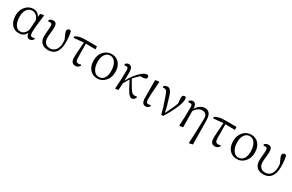

<svg xmlns="http://www.w3.org/2000/svg" viewBox="185 -1985 5543 3648"><g transform="rotate(30 2956.0 -161.0)"><path d="M262 14Q168 14 110 -53Q47 -125 47 -254Q47 -379 123 -457Q191 -528 282 -528Q383 -528 429 -434L436 -507L503 -523L516 -514Q479 -239 479 -132Q479 -84 492 -65Q503 -48 529 -48Q554 -48 576 -60L585 -37Q553 14 501 14Q437 14 425 -84Q376 14 262 14ZM276 -28Q331 -28 371 -73Q413 -119 416 -191L425 -363Q406 -423 367.5 -455Q329 -487 279 -487Q207 -487 165 -425Q125 -366 125 -273Q125 -155 168 -89Q208 -28 276 -28Z M907 14Q818 14 767 -33Q713 -83 713 -179Q713 -225 721 -303Q727 -363 727 -391Q727 -434 718 -449Q709 -465 679 -465Q665 -465 643 -461L633 -486Q666 -525 718 -525Q764 -525 782 -496Q799 -468 799 -400Q799 -367 791 -306Q782 -234 782 -187Q782 -112 820 -72Q857 -33 922 -33Q996 -33 1041 -88Q1088 -145 1088 -247Q1088 -275 1085 -314Q1047 -393 1035 -427Q1024 -457 1024 -478Q1024 -501 1037.5 -514.5Q1051 -528 1072 -528Q1095 -528 1107 -515Q1132 -416 1132 -277Q1132 -129 1069 -54Q1011 14 907 14Z M1510 14Q1457 14 1432.5 -17.5Q1408 -49 1408 -117Q1408 -204 1426 -416Q1428 -440 1429 -451L1216 -432L1211 -461Q1253 -492 1306 -503Q1354 -514 1438 -514H1680L1684 -449L1472 -453L1476 -142Q1477 -91 1494 -70Q1509 -51 1541 -51Q1561 -51 1593 -63L1601 -41Q1565 14 1510 14Z M1987 14Q1890 14 1827 -53Q1759 -125 1759 -254Q1759 -379 1835 -457Q1905 -528 2001 -528Q2099 -528 2162 -460Q2228 -387 2228 -264Q2228 -136 2152 -58Q2083 14 1987 14ZM1999 -26Q2071 -26 2112 -87Q2149 -144 2149 -234Q2149 -352 2105 -421Q2061 -489 1989 -489Q1918 -489 1877 -427Q1837 -369 1837 -278Q1837 -158 1885 -89Q1929 -26 1999 -26Z M2742 14Q2703 14 2663 -41Q2621 -99 2532 -277Q2525 -265 2510 -242Q2477 -189 2458 -154Q2456 -125 2452 -66Q2449 -22 2448 0L2390 11L2380 2L2392 -193L2396 -408Q2396 -439 2386.5 -452.5Q2377 -466 2352 -466Q2339 -466 2313 -462L2304 -487Q2334 -526 2374 -526Q2419 -526 2439.5 -492Q2460 -458 2460 -382Q2460 -259 2459 -208Q2498 -288 2556 -363Q2610 -431 2666.5 -477.5Q2723 -524 2776 -529Q2813 -520 2813 -488Q2813 -438 2737 -435L2674 -432Q2619 -384 2559 -316Q2575 -288 2602 -240Q2662 -134 2686 -104Q2721 -60 2760 -60Q2792 -60 2813 -67L2821 -46Q2793 14 2742 14Z M3049 14Q2959 14 2959 -125L2957 -510L3034 -526L3044 -517Q3040 -460 3034 -371Q3021 -191 3022 -133Q3023 -84 3036 -65Q3048 -48 3074 -48Q3096 -48 3122 -60L3131 -38Q3102 14 3049 14Z M3388 2Q3361 -117 3289 -320Q3277 -353 3271 -370Q3252 -423 3235 -443.5Q3218 -464 3191 -464Q3179 -464 3159 -460L3149 -485Q3181 -523 3227 -523Q3265 -523 3292.5 -490Q3320 -457 3345 -379Q3408 -184 3430 -61Q3520 -235 3557 -343Q3548 -432 3548 -461Q3548 -528 3597 -528Q3618 -528 3629 -517Q3634 -497 3634 -472Q3634 -394 3570 -253Q3517 -136 3432 1Z M4118 207 4110 198 4120 7 4130 -333Q4134 -462 4021 -462Q3977 -462 3933 -431Q3889 -400 3863 -352L3867 0L3795 11L3787 2L3796 -182L3800 -408Q3800 -439 3790 -452.5Q3780 -466 3755 -466Q3742 -466 3716 -462L3707 -487Q3737 -526 3779 -526Q3820 -526 3839 -497Q3860 -467 3863 -399Q3891 -457 3947 -494Q3997 -528 4044 -528Q4181 -528 4185 -341L4192 189Z M4571 14Q4518 14 4493.5 -17.5Q4469 -49 4469 -117Q4469 -204 4487 -416Q4489 -440 4490 -451L4277 -432L4272 -461Q4314 -492 4367 -503Q4415 -514 4499 -514H4741L4745 -449L4533 -453L4537 -142Q4538 -91 4555 -70Q4570 -51 4602 -51Q4622 -51 4654 -63L4662 -41Q4626 14 4571 14Z M5048 14Q4951 14 4888 -53Q4820 -125 4820 -254Q4820 -379 4896 -457Q4966 -528 5062 -528Q5160 -528 5223 -460Q5289 -387 5289 -264Q5289 -136 5213 -58Q5144 14 5048 14ZM5060 -26Q5132 -26 5173 -87Q5210 -144 5210 -234Q5210 -352 5166 -421Q5122 -489 5050 -489Q4979 -489 4938 -427Q4898 -369 4898 -278Q4898 -158 4946 -89Q4990 -26 5060 -26Z M5629 14Q5540 14 5489 -33Q5435 -83 5435 -179Q5435 -225 5443 -303Q5449 -363 5449 -391Q5449 -434 5440 -449Q5431 -465 5401 -465Q5387 -465 5365 -461L5355 -486Q5388 -525 5440 -525Q5486 -525 5504 -496Q5521 -468 5521 -400Q5521 -367 5513 -306Q5504 -234 5504 -187Q5504 -112 5542 -72Q5579 -33 5644 -33Q5718 -33 5763 -88Q5810 -145 5810 -247Q5810 -275 5807 -314Q5769 -393 5757 -427Q5746 -457 5746 -478Q5746 -501 5759.5 -514.5Q5773 -528 5794 -528Q5817 -528 5829 -515Q5854 -416 5854 -277Q5854 -129 5791 -54Q5733 14 5629 14Z"/></g></svg>

Font: GenRyuMin TW R
Style: Regular
Weight: 400
Version: Version 1.501;PS 1;hotconv 16.6.51;makeotf.lib2.5.65220